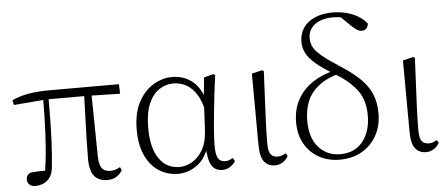

<svg xmlns="http://www.w3.org/2000/svg" viewBox="-53 -923 2472 1061"><g transform="rotate(-5 1183.5 -393.0)"><path d="M103 12Q81 12 70 0.5Q59 -11 59 -27Q59 -41 64.5 -49Q70 -57 80 -63Q101 -66 126.5 -67Q152 -68 183 -67L160 -41Q173 -120 178.5 -194.5Q184 -269 186 -340.5Q188 -412 188 -482H218Q218 -415 217 -348Q216 -281 213 -215Q210 -149 203 -85Q199 -36 171.5 -12Q144 12 103 12ZM24 -444 18 -471Q62 -491 111.5 -499.5Q161 -508 229 -508H612L614 -455L433 -459H204ZM503 14Q457 14 431.5 -14.5Q406 -43 406 -112Q406 -161 407.5 -220.5Q409 -280 411.5 -346.5Q414 -413 416 -482H456L461 -120Q463 -70 478.5 -52.5Q494 -35 522 -35Q541 -35 553.5 -39.5Q566 -44 578 -51L586 -33Q573 -11 552.5 1.5Q532 14 503 14Z M896 14Q837 14 789.5 -16.5Q742 -47 715 -105.5Q688 -164 688 -247Q688 -340 720.5 -401Q753 -462 803.5 -492Q854 -522 908 -522Q974 -522 1022.5 -482Q1071 -442 1093 -349H1101L1079 -296Q1067 -368 1041 -409.5Q1015 -451 981.5 -468.5Q948 -486 912 -486Q870 -486 833.5 -462.5Q797 -439 774.5 -387.5Q752 -336 752 -253Q752 -143 793 -83Q834 -23 907 -23Q941 -23 975 -42Q1009 -61 1034 -102Q1059 -143 1063 -207L1073 -393L1084 -504L1136 -518L1146 -511Q1139 -461 1132.5 -404.5Q1126 -348 1120.5 -293.5Q1115 -239 1112 -194.5Q1109 -150 1109 -123Q1109 -71 1122 -52Q1135 -33 1159 -33Q1173 -33 1183 -37Q1193 -41 1203 -47L1214 -29Q1202 -10 1183 2Q1164 14 1140 14Q1101 14 1081.5 -17.5Q1062 -49 1059 -128H1071Q1047 -52 998 -19Q949 14 896 14Z M1433 14Q1395 14 1373 -13Q1351 -40 1351 -109L1349 -502L1407 -516L1416 -510Q1412 -424 1409 -362.5Q1406 -301 1404 -256.5Q1402 -212 1401 -178Q1400 -144 1400 -114Q1400 -65 1413.5 -49Q1427 -33 1451 -33Q1466 -33 1477 -37.5Q1488 -42 1498 -47L1506 -30Q1497 -14 1478 0Q1459 14 1433 14Z M1792 14Q1727 14 1676.5 -14.5Q1626 -43 1597.5 -93.5Q1569 -144 1569 -211Q1569 -287 1601 -342Q1633 -397 1688 -432Q1743 -467 1813 -481V-487L1835 -462Q1759 -442 1714 -406Q1669 -370 1650 -322Q1631 -274 1631 -217Q1631 -120 1678 -68Q1725 -16 1797 -16Q1878 -16 1922.5 -72Q1967 -128 1967 -216Q1967 -305 1923 -360.5Q1879 -416 1806 -459Q1739 -499 1702.5 -530.5Q1666 -562 1651.5 -591Q1637 -620 1637 -654Q1637 -698 1660 -731Q1683 -764 1724.5 -782Q1766 -800 1822 -800Q1881 -800 1931 -780Q1981 -760 2011 -723Q2011 -707 2001 -696Q1991 -685 1975 -685Q1962 -685 1948.5 -693.5Q1935 -702 1918 -718L1855 -780L1913 -771L1918 -750Q1898 -762 1874 -767.5Q1850 -773 1824 -773Q1760 -773 1722 -745Q1684 -717 1684 -668Q1684 -642 1696 -619Q1708 -596 1742.5 -567.5Q1777 -539 1844 -496Q1911 -453 1951 -412Q1991 -371 2009 -326Q2027 -281 2027 -223Q2027 -154 1997.5 -100.5Q1968 -47 1915 -16.5Q1862 14 1792 14Z M2271 14Q2233 14 2211 -13Q2189 -40 2189 -109L2187 -502L2245 -516L2254 -510Q2250 -424 2247 -362.5Q2244 -301 2242 -256.5Q2240 -212 2239 -178Q2238 -144 2238 -114Q2238 -65 2251.5 -49Q2265 -33 2289 -33Q2304 -33 2315 -37.5Q2326 -42 2336 -47L2344 -30Q2335 -14 2316 0Q2297 14 2271 14Z"/></g></svg>

Font: Noto Serif JP ExtraLight
Style: Regular
Weight: 200
Designer: Ryoko NISHIZUKA  (kana & ideographs); Frank Grießhammer (Latin, Greek & Cyrillic); Wenlong ZHANG  (bopomofo); Sandoll Co
Foundry: Adobe
Version: Version 2.002-H1;hotconv 1.1.0;makeotfexe 2.6.0